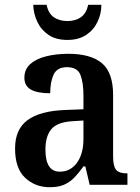

<svg xmlns="http://www.w3.org/2000/svg" viewBox="-20 -773 586 803"><path d="M188 10Q127 10 85 -29.5Q43 -69 43 -152Q43 -232 95 -270.5Q147 -309 252 -313L329 -316V-373Q329 -427 316.5 -459.5Q304 -492 260 -492Q219 -492 204.5 -461.5Q190 -431 190 -383Q136 -383 109 -398.5Q82 -414 82 -448Q82 -483 106.5 -505Q131 -527 173 -537.5Q215 -548 266 -548Q359 -548 406 -509Q453 -470 453 -376V-119Q453 -78 465.5 -63Q478 -48 509 -48H513V0H355L337 -77H329Q309 -49 290.5 -30Q272 -11 248 -0.5Q224 10 188 10ZM230 -55Q275 -55 302 -92.5Q329 -130 329 -191V-269L282 -266Q219 -262 194.5 -232.5Q170 -203 170 -147Q170 -55 230 -55ZM262 -606Q214 -606 183 -627Q152 -648 136 -682Q120 -716 119 -753H175Q182 -717 205 -701Q228 -685 262 -685Q296 -685 318.5 -701Q341 -717 349 -753H404Q404 -716 388 -682Q372 -648 340.5 -627Q309 -606 262 -606Z"/></svg>

Font: Noto Serif Tamil SemiCondensed SemiBold
Style: Italic
Weight: 600
Width: 4
Italic angle: -12°
Designer: Indian Type Foundry, Tom Grace, and the Monotype Design Team
Foundry: Monotype Imaging Inc.
Version: Version 2.003; ttfautohint (v1.8.4.7-5d5b)